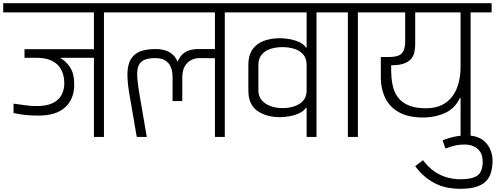

<svg xmlns="http://www.w3.org/2000/svg" viewBox="-56 -860 3114 1206"><path d="M410 -318Q407 -234 351 -184Q295 -134 186 -134Q144 -134 107 -137.5Q70 -141 29 -150V-209Q69 -203 106 -198.5Q143 -194 161 -194Q231 -192 272 -211Q313 -230 330.5 -263.5Q348 -297 348 -338Q348 -363 341 -390.5Q334 -418 315.5 -442Q297 -466 262.5 -481.5Q228 -497 173 -497H98V-551H534V-782H-36V-840H726V-782H597V0H534V-497H326V-494Q362 -473 387 -432.5Q412 -392 410 -318Z M1028 -225Q1028 -260 1028 -295Q1028 -330 1028 -376Q1028 -385 1026 -404Q1024 -423 1014.5 -444Q1005 -465 982.5 -480Q960 -495 918 -495Q867 -495 841.5 -479Q816 -463 809.5 -432.5Q803 -402 807.5 -357.5Q812 -313 822 -256L866 0H803Q793 -56 788.5 -83.5Q784 -111 782.5 -120.5Q781 -130 781 -130Q781 -130 780.5 -130.5Q780 -131 778.5 -140Q777 -149 772.5 -177Q768 -205 758 -261Q746 -328 744.5 -381.5Q743 -435 758 -472.5Q773 -510 810.5 -530.5Q848 -551 915 -552Q973 -553 1009.5 -531.5Q1046 -510 1059 -472Q1077 -514 1108 -533Q1139 -552 1192 -552H1294Q1294 -557 1294 -581Q1294 -605 1294 -637.5Q1294 -670 1294 -702.5Q1294 -735 1294 -757.5Q1294 -780 1294 -782Q1222 -782 1140.5 -782Q1059 -782 974 -782Q889 -782 808 -782Q727 -782 655 -782Q655 -794 655 -798.5Q655 -803 655 -811Q655 -819 655 -840Q759 -840 863.5 -840Q968 -840 1072 -840Q1176 -840 1279.5 -840Q1383 -840 1488 -840V-782H1356V0H1294V-494Q1294 -494 1266.5 -494.5Q1239 -495 1195 -495Q1170 -495 1145.5 -483Q1121 -471 1105 -444.5Q1089 -418 1089 -372Q1089 -371 1089 -353Q1089 -335 1089 -310.5Q1089 -286 1089 -262.5Q1089 -239 1089 -225Z M1932 0H1870Q1870 -41 1870 -92Q1870 -143 1870 -183H1866Q1851 -161 1822 -148Q1793 -135 1761 -129.5Q1729 -124 1704 -124Q1616 -124 1560 -164Q1504 -204 1504 -291V-453Q1504 -512 1529.5 -549Q1555 -586 1600.5 -603Q1646 -620 1704 -620Q1729 -620 1761 -614.5Q1793 -609 1822 -596.5Q1851 -584 1866 -561H1870V-782Q1842 -782 1796.5 -782Q1751 -782 1697 -782Q1643 -782 1588.5 -782Q1534 -782 1488.5 -782Q1443 -782 1416 -782V-840H2064V-782H1932ZM1567 -293Q1567 -255 1588 -230.5Q1609 -206 1643.5 -193.5Q1678 -181 1718 -181Q1759 -181 1793.5 -192.5Q1828 -204 1849 -228.5Q1870 -253 1870 -293V-453Q1870 -493 1849 -517.5Q1828 -542 1793.5 -553Q1759 -564 1718 -564Q1678 -564 1643.5 -553Q1609 -542 1588 -517Q1567 -492 1567 -453Z M1992 -782V-840H2329V-782H2192V0H2129V-782Z M2837 0V-245H2833Q2802 -180 2743 -152Q2684 -124 2612 -122Q2518 -120 2456.5 -151.5Q2395 -183 2365.5 -241.5Q2336 -300 2336 -378V-502H2387Q2425 -502 2447 -511Q2469 -520 2479 -541.5Q2489 -563 2489 -600V-782H2257V-840H3032V-782H2900V0ZM2401 -450Q2400 -413 2403 -374.5Q2406 -336 2416.5 -301.5Q2427 -267 2451 -239.5Q2475 -212 2516 -196Q2557 -180 2620 -180Q2678 -180 2719.5 -200.5Q2761 -221 2787 -257Q2813 -293 2825 -340.5Q2837 -388 2837 -441V-782H2552V-581Q2552 -553 2546 -529Q2540 -505 2524 -487.5Q2508 -470 2478.5 -460Q2449 -450 2401 -450Z M2724 21Q2755 9 2790 0.5Q2825 -8 2868 -9Q2953 -11 2996 36.5Q3039 84 3038 157Q3036 202 3024.5 234Q3013 266 2988.5 286Q2964 306 2926 316Q2888 326 2835 326Q2804 326 2768.5 321Q2733 316 2695.5 300.5Q2658 285 2621.5 256.5Q2585 228 2552 184L2601 146Q2636 193 2675.5 219Q2715 245 2756 255.5Q2797 266 2836 266Q2908 266 2941.5 243.5Q2975 221 2976 157Q2976 113 2957 89Q2938 65 2911.5 56Q2885 47 2861 48Q2823 48 2793 56.5Q2763 65 2742 73Z"/></svg>

Font: Matangi
Style: Regular
Weight: 400
Designer: Prashant Pant
Foundry: The Graphic Ant
Version: Version 3.002